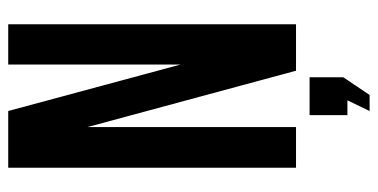

<svg xmlns="http://www.w3.org/2000/svg" viewBox="-246 -494 919 467"><g transform="rotate(-90 213.5 -260.5)"><path d="M138 -507V0H39V-700H177L290 -281V-700H388V0H275ZM167 125V33H259V115L216 179H177L203 125Z"/></g></svg>

Font: SVN-Bebas Neue
Style: Bold
Weight: 700
Designer: Ryoichi Tsunekawa
Foundry: Ryoichi Tsunekawa
Version: Version 1.300; ttfautohint (v1.7.9-c794)